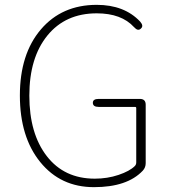

<svg xmlns="http://www.w3.org/2000/svg" viewBox="-20 -759 701 792"><path d="M379 -739Q493 -739 558 -670Q574 -652 561 -641Q549 -629 533 -647Q481 -704 379 -704Q250 -704 175.5 -612.5Q101 -521 101 -364.5Q101 -208 173 -115Q245 -22 371 -22Q423 -22 469 -37.5Q515 -53 536 -74Q542 -80 542 -89V-313Q542 -318 537 -318H387Q363 -318 363 -335Q363 -351 387 -351H557Q581 -351 581 -327V-86Q581 -68 569 -55Q505 13 367.5 13Q230 13 146 -90.5Q62 -194 62 -365Q62 -536 148.5 -637.5Q235 -739 379 -739Z"/></svg>

Font: Resource Han Rounded JP ExtraLight
Style: Regular
Weight: 250
Designer: Cyano Hao (round all glyphs); Ryoko NISHIZUKA 西塚涼子 (kana, bopomofo & ideographs); Paul D. Hunt (Latin, Greek & Cyrillic)
Foundry: Cyano Hao
Version: 0.990